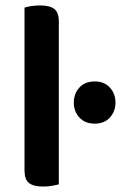

<svg xmlns="http://www.w3.org/2000/svg" viewBox="-20 -678 444 705"><path d="M196 -1Q188 1 172.5 4Q157 7 139 7Q103 7 86.5 -6Q70 -19 70 -52V-650Q78 -653 93.5 -655.5Q109 -658 127 -658Q163 -658 179.5 -645Q196 -632 196 -599ZM251 -301Q251 -334 271.5 -356.5Q292 -379 328 -379Q363 -379 383.5 -356.5Q404 -334 404 -301Q404 -269 383.5 -246.5Q363 -224 328 -224Q292 -224 271.5 -246.5Q251 -269 251 -301Z"/></svg>

Font: Baloo Thambi 2 SemiBold
Style: Regular
Weight: 600
Designer: Aadarsh Rajan and Ek Type
Foundry: Ek Type
Version: Version 1.640;hotconv 1.0.111;makeotfexe 2.5.65597; ttfautoh